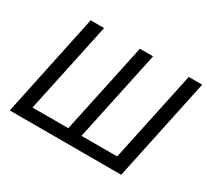

<svg xmlns="http://www.w3.org/2000/svg" viewBox="-135 -886 1181 1095"><g transform="rotate(30 455.0 -338.0)"><path d="M694.8 -79.1 821.8 -675.8H910.2L767.1 0H33.2L175.8 -675.8H264.2L137.2 -79.1H373L500 -675.8H586.9L460 -79.1Z"/></g></svg>

Font: Clear Sans
Style: Italic
Weight: 400
Italic angle: -12°
Foundry: Intel Corporation
Version: Version 1.00